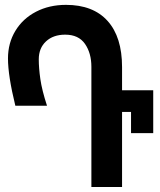

<svg xmlns="http://www.w3.org/2000/svg" viewBox="-20 -750 640 770"><path d="M241.5 -611Q193.5 -611 164.5 -584Q135.5 -557 135.5 -512Q135.5 -477 141.8 -433Q148 -389 168.5 -326H41.5Q12 -446.5 12 -515.5Q12 -577.5 41.8 -626.5Q71.5 -675.5 124.5 -703Q177.5 -730.5 244.5 -730.5Q353.5 -730.5 411.5 -666Q469.5 -601.5 469.5 -481V-388H594.5V-216H505.5V-301H469.5V0H346.5V-482Q346.5 -537 320.8 -574Q295 -611 241.5 -611Z"/></svg>

Font: JuliaMono ExtraBold
Style: Regular
Weight: 800
Monospace: yes
Designer: cormullion
Foundry: corm
Version: Version 0.055; ttfautohint (v1.8.4)